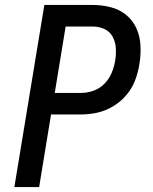

<svg xmlns="http://www.w3.org/2000/svg" viewBox="-20 -755 616 775"><path d="M38 0H138L186 -293H308Q341 -293 374 -300.5Q407 -308 437.5 -326.5Q468 -345 491 -372.5Q514 -400 526 -432.5Q538 -465 543 -498Q549 -535 547 -572Q545 -609 530.5 -641Q516 -673 489 -695Q462 -717 426.5 -726Q391 -735 354 -735H159ZM201 -380 245 -648H354Q379 -648 401 -638Q423 -628 434.5 -607Q446 -586 447.5 -561Q449 -536 445 -511Q441 -486 431 -461.5Q421 -437 402 -417.5Q383 -398 358 -389Q333 -380 308 -380Z"/></svg>

Font: Iosevka Sparkle Medium Oblique
Style: Regular
Weight: 500
Italic angle: -9°
Designer: Belleve Invis
Foundry: Belleve Invis
Version: Version 4.5.0; ttfautohint (v1.8.3)